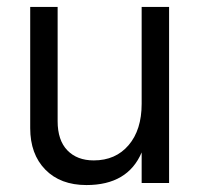

<svg xmlns="http://www.w3.org/2000/svg" viewBox="-20 -527 580 553"><path d="M467 0H388V-88Q348 6 229 6Q154 6 110.5 -38.5Q67 -83 67 -158V-507H146V-178Q146 -123 174 -94Q202 -65 250 -65Q313 -65 350.5 -109Q388 -153 388 -228V-507H467Z"/></svg>

Font: Hind Guntur
Style: Regular
Weight: 400
Designer: Manushi Parikh, Hitesh Malaviya
Foundry: Indian Type Foundry
Version: Version 1.002;PS 1.0;hotconv 1.0.86;makeotf.lib2.5.63406; tt